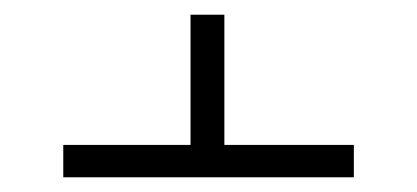

<svg xmlns="http://www.w3.org/2000/svg" viewBox="-20 -451 567 261"><path d="M66 -210H461V-254H285V-431H239V-254H66Z"/></svg>

Font: Libertinus Serif Display
Style: Regular
Weight: 400
Designer: Philipp H. Poll, Khaled Hosny
Foundry: Caleb Maclennan
Version: Version 7.050;RELEASE